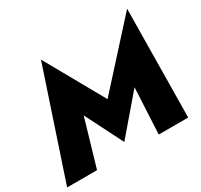

<svg xmlns="http://www.w3.org/2000/svg" viewBox="-153 -941 1194 1140"><g transform="rotate(-30 444.0 -370.5)"><path d="M300 -321 430 -64 645 -315 629 0H831L840 -741L471 -334L246 -735L1 0H206Z"/></g></svg>

Font: Jost ExtraBold
Style: Italic
Weight: 800
Italic angle: -5°
Version: Version 3.710